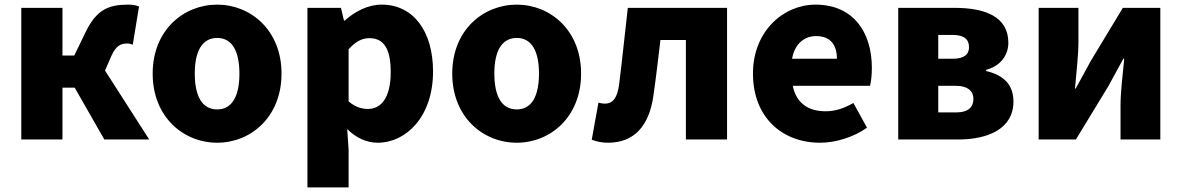

<svg xmlns="http://www.w3.org/2000/svg" viewBox="-20 -603 5108 830"><path d="M72 0H250V-224H303L431 0H625L434 -298L461 -360C482 -408 504 -415 532 -415C540 -415 547 -412 554 -410L581 -575C567 -581 551 -583 534 -583C449 -583 397 -561 350 -464L301 -363H250V-569H72Z M919 14C1063 14 1197 -96 1197 -285C1197 -473 1063 -583 919 -583C774 -583 640 -473 640 -285C640 -96 774 14 919 14ZM919 -130C852 -130 822 -190 822 -285C822 -379 852 -439 919 -439C985 -439 1015 -379 1015 -285C1015 -190 985 -130 919 -130Z M1309 207H1487V44L1481 -45C1519 -7 1565 14 1613 14C1735 14 1852 -98 1852 -294C1852 -469 1766 -583 1630 -583C1571 -583 1515 -554 1470 -514H1467L1454 -569H1309ZM1571 -132C1544 -132 1515 -140 1487 -165V-390C1517 -423 1544 -438 1577 -438C1640 -438 1669 -391 1669 -291C1669 -177 1625 -132 1571 -132Z M2214 14C2358 14 2492 -96 2492 -285C2492 -473 2358 -583 2214 -583C2069 -583 1935 -473 1935 -285C1935 -96 2069 14 2214 14ZM2214 -130C2147 -130 2117 -190 2117 -285C2117 -379 2147 -439 2214 -439C2280 -439 2310 -379 2310 -285C2310 -190 2280 -130 2214 -130Z M2608 14C2721 14 2785 -58 2804 -185C2816 -266 2825 -349 2835 -430H2945V0H3123V-569H2694C2681 -458 2670 -345 2656 -235C2648 -176 2626 -155 2596 -155C2585 -155 2576 -157 2567 -159L2538 1C2560 9 2581 14 2608 14Z M3525 14C3591 14 3669 -9 3728 -51L3669 -158C3628 -134 3590 -122 3549 -122C3477 -122 3423 -154 3407 -232H3741C3745 -246 3749 -277 3749 -309C3749 -464 3669 -583 3505 -583C3368 -583 3235 -469 3235 -285C3235 -96 3361 14 3525 14ZM3404 -349C3416 -416 3459 -447 3508 -447C3573 -447 3598 -405 3598 -349Z M3863 0H4122C4251 0 4361 -46 4361 -164C4361 -240 4315 -279 4243 -296V-301C4312 -320 4339 -371 4339 -418C4339 -533 4235 -569 4107 -569H3863ZM4036 -349V-452H4098C4149 -452 4169 -432 4169 -399C4169 -368 4148 -349 4098 -349ZM4036 -117V-232H4112C4166 -232 4188 -207 4188 -176C4188 -142 4168 -117 4113 -117Z M4470 0H4631L4771 -230C4789 -262 4817 -315 4836 -349H4840C4833 -279 4824 -204 4824 -148V0H4996V-569H4834L4695 -339C4678 -306 4648 -254 4630 -220H4627C4633 -289 4642 -365 4642 -421V-569H4470Z"/></svg>

Font: Noto Sans TC Black
Style: Regular
Weight: 900
Designer: Ryoko NISHIZUKA 西塚涼子 (kana, bopomofo & ideographs); Paul D. Hunt (Latin, Greek & Cyrillic); Sandoll Communications 산돌커뮤니
Foundry: Adobe
Version: Version 2.004;hotconv 1.0.118;makeotfexe 2.5.65603